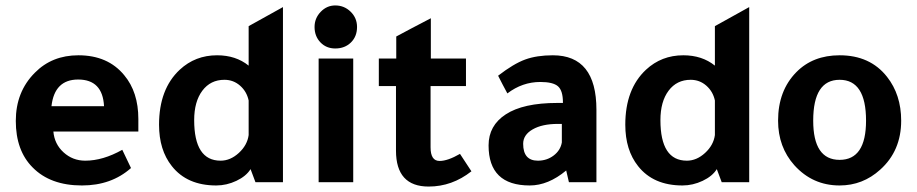

<svg xmlns="http://www.w3.org/2000/svg" viewBox="-20 -669 3367 705"><path d="M488 -186H176Q180 -140 213.5 -109.5Q247 -79 293 -79Q358 -79 429 -119L461 -52Q389 12 281 12Q165 12 100 -54Q38 -116 38 -225Q38 -332 108 -402Q171 -466 268 -466Q376 -466 436 -393Q488 -331 488 -232ZM169 -279H362Q357 -377 267 -377Q180 -377 169 -279Z M918 0 900 -48Q884 -22 848 -5Q812 12 774 12Q667 12 611 -59Q564 -118 564 -211Q564 -342 640 -413Q697 -466 777 -466Q846 -466 893 -428V-573L1019 -643V0ZM893 -173V-300Q886 -333 861.5 -354.5Q837 -376 804 -376Q753 -376 723 -336Q693 -296 693 -228Q693 -79 790 -79Q826 -79 857 -107.5Q888 -136 893 -173Z M1277 -454V0H1150V-454ZM1135 -570Q1135 -602 1157.5 -625.5Q1180 -649 1211 -649Q1244 -649 1267.5 -626Q1291 -603 1291 -570Q1291 -535 1268.5 -513Q1246 -491 1211 -491Q1178 -491 1156.5 -513.5Q1135 -536 1135 -570Z M1691 -353H1561V-128Q1561 -78 1594 -78Q1624 -78 1669 -104L1711 -40Q1640 16 1554 16Q1434 16 1434 -116V-353H1371V-454H1435V-535Q1485 -562 1562 -602V-454H1691Z M2170 0H2069L2059 -43Q1993 12 1925 12Q1774 12 1774 -135Q1774 -208 1837 -249Q1901 -291 2026 -291H2047V-293Q2047 -336 2029 -352Q2011 -368 1964 -368Q1898 -368 1843 -326Q1825 -359 1809 -391Q1866 -435 1908.5 -450.5Q1951 -466 2010 -466Q2170 -466 2170 -266ZM2043 -214H2028Q1971 -214 1936 -194Q1901 -174 1901 -141Q1901 -79 1955 -79Q1988 -79 2013 -98Q2038 -117 2043 -146Z M2630 0 2612 -48Q2596 -22 2560 -5Q2524 12 2486 12Q2379 12 2323 -59Q2276 -118 2276 -211Q2276 -342 2352 -413Q2409 -466 2489 -466Q2558 -466 2605 -428V-573L2731 -643V0ZM2605 -173V-300Q2598 -333 2573.5 -354.5Q2549 -376 2516 -376Q2465 -376 2435 -336Q2405 -296 2405 -228Q2405 -79 2502 -79Q2538 -79 2569 -107.5Q2600 -136 2605 -173Z M3063 -466Q3175 -466 3237 -387Q3289 -321 3289 -226Q3289 -115 3212 -46Q3148 12 3063 12Q2964 12 2897 -62Q2837 -129 2837 -226Q2837 -336 2904 -404Q2965 -466 3063 -466ZM3063 -82Q3160 -82 3160 -226Q3160 -376 3063 -376Q2966 -376 2966 -226Q2966 -82 3063 -82Z"/></svg>

Font: Tajawal
Style: Bold
Weight: 700
Designer: Boutros Fonts
Foundry: Created by Boutros International 2017
Version: Version 1.700